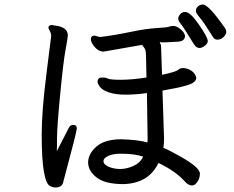

<svg xmlns="http://www.w3.org/2000/svg" viewBox="-20 -819 1040 852"><path d="M511 -69Q543 -69 573 -83Q603 -97 615 -124Q577 -137 516 -137Q481 -137 460 -127Q439 -117 439 -104Q439 -90 460 -80Q481 -70 511 -69ZM831 4Q816 4 800 -14Q760 -59 683 -96Q641 -6 529 -2Q446 -2 408.5 -31.5Q371 -61 371 -99Q372 -138 409 -169.5Q446 -201 518 -201Q591 -199 634 -187Q635 -192 635 -206L632 -406Q582 -399 537 -399Q491 -399 462 -409.5Q433 -420 423 -434Q413 -448 413 -456Q413 -475 434 -475Q450 -475 460 -470Q470 -465 517 -465Q564 -465 630 -475Q629 -512 628.5 -546Q628 -580 626.5 -590.5Q625 -601 618.5 -609Q612 -617 611 -620L440 -590Q412 -590 391 -623Q383 -636 383 -646Q383 -658 396 -661Q403 -661 410.5 -658Q418 -655 427 -655Q491 -663 560 -677.5Q629 -692 675.5 -694.5Q722 -697 730 -700.5Q738 -704 751 -704Q764 -703 780.5 -690Q797 -677 801 -661Q801 -635 768 -634Q700 -630 696 -631H699L692 -632Q689 -632 689 -630Q689 -629 692 -624.5Q695 -620 695 -608.5Q695 -597 696.5 -562Q698 -527 699 -487Q761 -500 772 -510Q777 -516 790 -517Q812 -517 829.5 -505Q847 -493 851 -474Q851 -452 808.5 -440Q766 -428 701 -417L708 -205Q708 -180 705 -163Q726 -155 773.5 -128.5Q821 -102 844 -82.5Q867 -63 867 -48Q867 -34 861 -21Q849 4 831 4ZM226 13Q215 13 203 7Q165 -10 165 -222Q165 -327 187 -499Q205 -647 206 -650.5Q207 -654 207 -659Q207 -672 201 -681.5Q195 -691 195 -698Q197 -708 211 -708L221 -706Q281 -700 281 -662Q281 -652 271 -599Q261 -546 247 -400Q233 -254 233 -205Q233 -158 232 -148Q247 -176 284 -249Q291 -265 304 -265Q321 -265 321 -249Q321 -236 260 -9Q254 13 226 13ZM865 -606Q852 -606 841 -622Q793 -701 782 -713.5Q771 -726 771 -736Q771 -746 779.5 -756Q788 -766 802 -766Q824 -766 863 -709.5Q902 -653 902 -637Q902 -626 889 -616Q876 -606 865 -606ZM944 -643Q932 -643 924 -656Q884 -721 866.5 -741Q849 -761 849 -771Q849 -782 858.5 -790.5Q868 -799 880 -799Q906 -799 980 -692Q984 -684 984 -678Q984 -661 962 -647Q954 -643 944 -643Z"/></svg>

Font: LXGW WenKai Lite
Style: Bold
Weight: 700
Designer: LXGW / Fontworks Inc.
Foundry: LXGW / Fontworks Inc.
Version: Version 1.330;April 28, 2024